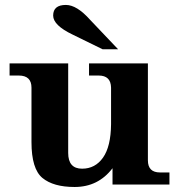

<svg xmlns="http://www.w3.org/2000/svg" viewBox="-20 -744 736 774"><path d="M280.8 9.8Q195.3 9.8 151.1 -26.6Q106.9 -63 106.9 -171.4V-390.6Q106.9 -439.5 55.7 -439.5H18.6V-488.3H254.9V-127.4Q254.9 -64 311 -64Q363.8 -64 395.3 -108.6Q426.8 -153.3 427.7 -243.2V-390.6Q426.8 -439.5 377.9 -439.5H338.9V-488.3H576.2V-97.7Q576.2 -48.8 625 -48.8H663.1V0H433.6V-65.9Q376 9.8 280.8 9.8ZM393.6 -545.4 272.9 -604.5Q194.3 -642.1 194.3 -681.2Q194.3 -724.1 245.6 -724.1Q289.6 -724.1 342.8 -664.6L456.1 -545.4Z"/></svg>

Font: Munson
Style: Bold
Weight: 700
Designer: Paul James MIller
Foundry: High-Logic / Made with FontCreator
Version: Version 2.10;May 5, 2019;FontCreator 11.5.0.2430 64-bit